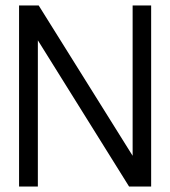

<svg xmlns="http://www.w3.org/2000/svg" viewBox="-20 -685 625 705"><path d="M535 -665V0H454L119 -537V0H50V-665H122L467 -113V-665Z"/></svg>

Font: Sulphur Point
Style: Regular
Weight: 400
Designer: Noponies / Dale Sattler
Foundry: Noponies
Version: Version 1.000; ttfautohint (v1.8)